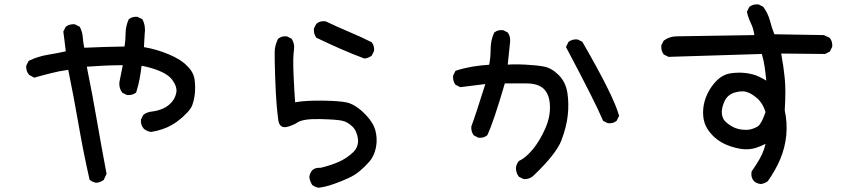

<svg xmlns="http://www.w3.org/2000/svg" viewBox="-20 -798 4040 904"><path d="M434.1 62.5Q425.3 61.5 417.7 58.1Q410.2 54.7 403.3 49.3L401.9 48.3L401.4 46.4Q372.1 -83 349.6 -213.4Q327.6 -340.8 301.3 -469.2Q279.8 -466.3 260.5 -462.6Q241.2 -459 222.7 -454.1Q183.1 -444.3 144 -433.1L142.1 -432.1L139.6 -433.1L118.2 -444.8L117.2 -445.3L116.7 -446.3Q108.9 -455.1 105.7 -465.6Q102.5 -476.1 103.5 -487.8V-488.8L104 -489.7L113.8 -509.3L114.7 -511.2L116.7 -512.2Q158.2 -532.2 204.6 -540Q225.6 -543.5 247.3 -547.6Q269 -551.8 289.6 -556.2Q286.6 -582.5 283.9 -605Q281.2 -627.4 278.3 -647.5V-649.4L278.8 -650.9L288.6 -670.4L289.6 -671.9L290.5 -672.9Q307.6 -685.5 331.5 -683.6H332.5L333.5 -683.1L353 -673.3L355 -672.4L356 -670.9Q368.2 -647.9 370.1 -620.1Q370.6 -612.3 371.6 -604.2Q372.6 -596.2 373.8 -588.6Q375 -581.1 377 -573.2Q419.9 -575.2 467.5 -576.7Q515.1 -578.1 566.4 -579.1Q571.3 -607.9 571.3 -639.2Q571.3 -657.2 575 -673.8Q578.6 -690.4 585.4 -705.6L585.9 -706.5L586.9 -707.5Q594.7 -714.4 604.7 -717Q614.7 -719.7 626.5 -718.8H627.4L628.4 -718.3L647.9 -708.5L649.9 -707.5L650.9 -706.1Q667 -675.3 661.1 -636.2L657.7 -576.2Q715.8 -566.4 771.5 -543.5Q800.3 -531.7 822.5 -518.1Q844.7 -504.4 860.4 -488.3Q871.1 -478 878.7 -467.3Q886.2 -456.5 890.6 -445.1Q895 -433.6 896.5 -421.4Q900.4 -387.7 897.5 -358.6Q894.5 -329.6 886.2 -305.7Q883.8 -297.4 877.4 -287.8Q871.1 -278.3 862.1 -268.6Q853 -258.8 840.8 -247.6Q833.5 -241.2 826.2 -235.4Q818.8 -229.5 811.5 -224.1Q804.2 -218.8 796.9 -214.4Q789.6 -210 782.2 -206.1Q774.9 -202.1 767.6 -198.7Q755.4 -193.4 742.9 -189.2Q730.5 -185.1 717.5 -181.9Q704.6 -178.7 691.4 -176.8H690.4H689.9Q684.1 -177.7 678.5 -179.7Q672.9 -181.6 667.5 -184.6Q662.1 -187.5 657.2 -191.9L656.7 -192.4Q641.6 -210 643.6 -233.9V-234.9L644 -235.8L653.8 -255.4L654.3 -256.8L655.3 -257.3Q670.4 -270.5 698.7 -273.4Q724.1 -276.4 749 -287.6Q773.4 -298.8 790.5 -319.3Q806.6 -339.8 810.5 -364.3Q814 -388.2 794.9 -416.5Q785.2 -431.2 769.5 -442.9Q753.9 -454.6 732.4 -463.4Q712.4 -471.7 690.7 -478Q668.9 -484.4 646.5 -488.3Q643.1 -458 637.7 -428.7Q631.8 -396 621.6 -364.3L621.1 -362.8L619.6 -361.3Q602.5 -348.6 578.6 -350.6H577.6L576.7 -351.1L557.1 -360.8L555.7 -361.3L555.2 -362.8Q540 -381.8 542 -409.7V-410.2L558.1 -491.2Q508.3 -490.7 466.1 -488.8Q423.8 -486.8 388.7 -483.9Q402.3 -417 414.1 -353.5Q425.8 -290 436.5 -229Q458 -104.5 481.4 18.6L481.9 20.5L481 22L469.2 47.4L468.8 48.8L467.3 49.8Q460 55.2 451.9 58.3Q443.8 61.5 435.1 62.5H434.6Z M1481 85.9Q1463.4 83.5 1450.2 72.8L1449.7 72.3L1449.2 71.3Q1438.5 54.7 1436.5 35.6V35.2V34.7Q1439 17.1 1449.7 3.9L1450.2 3.4Q1454.1 0 1458.5 -2.4Q1462.9 -4.9 1467.8 -6.1Q1472.7 -7.3 1478 -7.8Q1483.4 -8.3 1488.8 -7.8Q1538.6 -19.5 1576.7 -36.6Q1595.7 -45.4 1612.3 -56.6Q1628.9 -67.9 1643.6 -82Q1670.4 -109.4 1665 -146Q1659.7 -183.6 1637.7 -203.6Q1626.5 -213.9 1615 -220.5Q1603.5 -227.1 1591.3 -229.5Q1579.6 -232.4 1553.5 -234.4Q1527.3 -236.3 1488.3 -237.3Q1410.6 -239.3 1382.8 -222.7Q1373 -216.3 1363.5 -211.9Q1354 -207.5 1344.7 -204.3Q1335.4 -201.2 1326.7 -199.7Q1311.5 -197.3 1302.2 -205.6Q1293 -213.9 1290.5 -231Q1286.1 -262.2 1282.2 -308.1Q1278.3 -354 1275.4 -439.2Q1272.5 -524.4 1273.4 -554.7Q1273.4 -561 1274.2 -567.4Q1274.9 -573.7 1276.4 -579.6Q1277.8 -585.4 1279.5 -591.3Q1281.2 -597.2 1283.7 -602.8Q1286.1 -608.4 1288.6 -614.3L1289.1 -615.2L1290 -615.7Q1305.7 -628.9 1329.6 -627H1330.6L1331.5 -626.5L1351.1 -616.7L1352.5 -615.7L1353.5 -614.7Q1360.8 -603.5 1363.5 -590.8Q1366.2 -578.1 1364.3 -564.5Q1358.4 -529.8 1362.3 -442.9Q1364.3 -401.9 1366 -370.1Q1367.7 -338.4 1369.6 -316.4Q1419.4 -325.2 1496.1 -324.2Q1577.6 -323.2 1613.8 -315.4Q1626 -312.5 1638.9 -306.2Q1651.9 -299.8 1665.3 -290Q1678.7 -280.3 1692.4 -267.1Q1700.7 -258.8 1708 -251Q1715.3 -243.2 1721.2 -235.1Q1727.1 -227.1 1731.9 -219.2Q1736.8 -211.4 1740.5 -203.4Q1744.1 -195.3 1746.6 -187Q1752 -167.5 1753.2 -147.2Q1754.4 -127 1750.5 -106Q1742.7 -64 1719.2 -37.1Q1696.3 -11.2 1673.8 7.3Q1662.1 17.1 1648.9 25.4Q1635.7 33.7 1620.6 40.5Q1591.3 54.2 1555.7 66.9Q1543.9 71.3 1531.7 75Q1519.5 78.6 1507.3 81.3Q1495.1 84 1482.4 85.9H1481.4ZM1694.3 -522.9Q1637.2 -544.4 1581.5 -568.8Q1525.9 -593.3 1471.2 -619.6L1469.7 -620.1L1468.8 -621.6Q1456.1 -638.7 1458 -662.6V-663.6L1458.5 -664.6L1468.3 -684.1L1468.8 -685.1L1469.7 -686Q1487.3 -701.7 1513.7 -697.3H1514.6L1515.1 -696.8Q1567.9 -671.4 1621.6 -648.9Q1675.3 -626.5 1728 -600.1L1729.5 -599.6L1730 -598.6Q1736.8 -590.8 1739.5 -580.8Q1742.2 -570.8 1741.2 -559.1V-558.1L1740.7 -557.1L1731 -537.6L1730 -536.1L1729 -535.2Q1721.7 -529.8 1713.6 -526.6Q1705.6 -523.4 1696.8 -522.5H1695.8Z M2443.8 44.4 2424.3 34.7 2422.9 33.7 2421.9 32.7Q2409.2 15.6 2409.2 -7.8V-8.3Q2411.6 -25.9 2422.4 -39.1L2422.9 -40L2424.3 -40.5Q2439.9 -47.9 2456.1 -61.5Q2472.2 -75.2 2488.8 -95.2Q2521.5 -134.8 2546.4 -190.9Q2571.3 -246.1 2569.3 -299.8Q2568.4 -326.2 2561.3 -345.7Q2554.2 -365.2 2541 -378.9Q2514.2 -405.3 2457 -405.3H2356.9Q2329.6 -312 2309.3 -252.2Q2289.1 -192.4 2274.9 -162.6L2274.4 -161.6L2273.4 -160.6Q2257.8 -147.5 2233.9 -149.4H2232.9L2231.9 -149.9L2212.4 -159.7L2210.9 -160.6L2210 -161.6Q2197.3 -178.7 2199.2 -202.6V-203.6L2199.7 -204.1Q2218.3 -253.4 2265.1 -402.3L2148.9 -387.7H2147.5L2146 -388.2L2126.5 -397.9L2125 -398.9L2124 -399.9Q2111.3 -417 2113.3 -440.9V-441.9L2113.8 -442.9L2123.5 -462.4L2125 -464.8L2127 -465.3Q2146 -471.7 2165.5 -476.3Q2185.1 -481 2205.1 -484.4Q2243.2 -490.7 2283.2 -493.2Q2290 -527.3 2290 -565.4Q2290 -607.9 2306.2 -643.1L2306.6 -644L2307.6 -645Q2323.2 -658.2 2347.2 -656.2H2348.1L2349.1 -655.8L2368.7 -646L2370.1 -645L2371.1 -644Q2383.8 -627 2381.8 -602.1L2370.6 -493.7Q2382.3 -494.6 2395.3 -494.9Q2408.2 -495.1 2422.6 -494.9Q2437 -494.6 2453.6 -493.7Q2480.5 -492.2 2502.7 -490Q2524.9 -487.8 2542 -484.4Q2578.1 -477.1 2610.6 -444.6Q2643.1 -412.1 2651.4 -361.3Q2659.2 -311.5 2653.3 -256.1Q2647.5 -200.7 2623.5 -137.7Q2599.6 -74.2 2495.6 25.4Q2485.4 36.1 2473.1 41Q2460.9 45.9 2445.8 44.9H2444.8ZM2841.3 -218.3 2821.8 -228 2819.8 -229 2818.8 -231Q2781.7 -318.8 2646 -574.2L2645 -577.1L2646 -579.6L2655.8 -599.1L2656.7 -600.6L2657.7 -601.6Q2674.8 -614.3 2698.7 -612.3H2699.7L2700.7 -611.8L2720.2 -602.1L2722.2 -601.1L2722.7 -599.6Q2868.7 -347.2 2894.5 -254.4L2895 -252.4L2894 -250.5L2884.3 -231L2883.8 -229.5L2882.8 -229Q2875 -222.2 2865 -219.5Q2855 -216.8 2843.3 -217.8H2842.3Z M3561 68.4Q3556.6 67.9 3552.5 66.7Q3548.3 65.4 3544.4 64Q3540.5 62.5 3537.1 60.3Q3533.7 58.1 3530.3 55.2L3529.8 54.7Q3514.2 37.1 3518.6 10.7L3519 9.3L3519.5 8.3Q3531.2 -8.3 3540.5 -22.9Q3549.8 -37.6 3556.6 -49.8Q3563.5 -62 3567.9 -71.8Q3573.2 -83.5 3577.4 -95.7Q3581.5 -107.9 3584.5 -120.6Q3561.5 -108.9 3538.1 -101.6Q3522.5 -96.7 3505.4 -95.5Q3488.3 -94.2 3469.7 -96.7Q3457.5 -98.6 3445.3 -101.6Q3433.1 -104.5 3420.7 -108.6Q3408.2 -112.8 3396 -118.2Q3358.9 -134.8 3332.5 -163.1Q3306.2 -191.4 3297.4 -219.7Q3288.1 -248.5 3291 -284.7Q3293.9 -320.8 3311 -356.9Q3319.8 -375 3331.1 -390.9Q3342.3 -406.7 3356.4 -420.4Q3384.8 -447.8 3421.9 -453.1Q3428.2 -454.1 3434.1 -454.6Q3439.9 -455.1 3445.8 -455.3Q3451.7 -455.6 3457.3 -455.8Q3462.9 -456.1 3468.5 -455.8Q3474.1 -455.6 3479.7 -455.1Q3485.4 -454.6 3490.7 -454.1Q3523.9 -450.2 3549.3 -439Q3568.8 -430.2 3587.9 -418.5Q3586.9 -428.2 3585.9 -437Q3585 -445.8 3584 -453.9Q3583 -461.9 3582 -469.7Q3581.1 -477.5 3580.1 -484.4Q3575.7 -514.6 3566.9 -543.9L3128.9 -530.3H3127.4L3126.5 -530.8L3106.9 -540.5L3105.5 -541.5L3104.5 -542.5Q3091.8 -559.6 3093.8 -583.5V-584.5L3094.2 -585.4L3104 -605L3105 -606.4L3106 -607.4Q3132.8 -627 3168 -627L3531.7 -632.8Q3527.3 -664.6 3516.1 -687Q3514.6 -689.9 3513.2 -693.4Q3511.7 -696.8 3510.3 -700Q3508.8 -703.1 3507.6 -706.5Q3506.3 -710 3505.1 -713.4Q3503.9 -716.8 3502.7 -720.2Q3501.5 -723.6 3500.5 -727.1Q3499.5 -730.5 3498.8 -733.9Q3498 -737.3 3497.1 -740.7L3496.6 -743.2L3497.6 -744.6L3507.3 -764.2L3508.3 -765.6L3509.3 -766.6Q3526.4 -779.3 3550.3 -777.3H3551.3L3552.2 -776.9L3571.8 -767.1L3573.2 -766.1L3574.2 -765.1Q3596.2 -734.9 3605.5 -699.7Q3613.3 -668 3626 -636.7L3857.4 -632.8H3858.9L3859.9 -632.3L3885.3 -620.6L3886.7 -620.1L3887.2 -618.7Q3900.4 -602.5 3898.4 -578.6V-577.6L3897.9 -576.7L3888.2 -557.1L3887.2 -555.2L3885.3 -554.2L3865.7 -544.4L3864.7 -543.9H3863.3L3658.2 -545.9Q3669.4 -484.9 3674.8 -430.2Q3680.7 -372.6 3674.8 -278.8Q3687.5 -219.7 3682.1 -162.1Q3676.8 -104 3653.8 -49.3Q3642.6 -22.5 3627.9 3.4Q3613.3 29.3 3595.7 54.2L3595.2 55.2L3594.2 55.7Q3586.9 61 3578.9 64.2Q3570.8 67.4 3562 68.4H3561.5ZM3548.3 -203.1Q3565.9 -215.8 3584.5 -270.5Q3571.3 -312.5 3544.9 -335.4Q3517.6 -358.9 3494.6 -365.2Q3487.3 -367.7 3478.5 -367.9Q3469.7 -368.2 3459.5 -366.7Q3449.2 -365.2 3437.5 -361.8Q3404.8 -351.6 3390.6 -319.8Q3376 -287.1 3378.9 -261.2Q3380.4 -248.5 3385.7 -238.5Q3391.1 -228.5 3401.4 -220.2Q3421.9 -203.1 3443.4 -194.8Q3450.7 -191.9 3458.5 -190.2Q3466.3 -188.5 3475.1 -187.5Q3483.9 -186.5 3493.2 -186.5Q3520.5 -186.5 3548.3 -203.1Z"/></svg>

Font: NaikaiFont
Style: SemiBold
Weight: 600
Version: Version 1.89